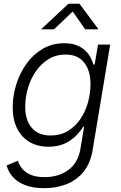

<svg xmlns="http://www.w3.org/2000/svg" viewBox="-20 -776 635 1011"><path d="M212.9 214.8Q155.3 214.8 114.3 199.5Q73.2 184.1 48.6 157Q23.9 129.9 15.1 95.2L74.2 70.3Q81.1 92.8 97.2 112.5Q113.3 132.3 141.8 144.5Q170.4 156.7 214.8 156.7Q289.1 156.7 340.3 118.7Q391.6 80.6 403.8 6.3L422.9 -109.9L418 -108.9Q401.4 -81.5 376.2 -57.4Q351.1 -33.2 316.4 -18.3Q281.7 -3.4 235.8 -3.4Q178.2 -3.4 136 -28.1Q93.8 -52.7 70.3 -99.1Q46.9 -145.5 46.9 -210Q46.9 -272 65.7 -331.8Q84.5 -391.6 119.6 -440.7Q154.8 -489.7 205.1 -519Q255.4 -548.3 318.4 -548.3Q355.5 -548.3 382.1 -538.3Q408.7 -528.3 426.8 -511.7Q444.8 -495.1 455.8 -475.1Q466.8 -455.1 472.2 -435.5L478.5 -437L496.1 -541H560.1L467.8 13.7Q456.5 83 420.4 127.7Q384.3 172.4 330.8 193.6Q277.3 214.8 212.9 214.8ZM246.6 -62.5Q298.3 -62.5 337.6 -86.4Q377 -110.4 403.6 -149.7Q430.2 -189 443.4 -237.1Q456.5 -285.2 456.5 -334Q456.5 -404.3 423.3 -446.5Q390.1 -488.8 325.2 -488.8Q275.4 -488.8 235.8 -464.6Q196.3 -440.4 168.7 -400.4Q141.1 -360.4 127 -311.3Q112.8 -262.2 112.8 -213.4Q112.8 -144 147 -103.3Q181.2 -62.5 246.6 -62.5ZM264.6 -621.6H198.7L199.2 -624.5L340.3 -756.3H398.4L496.6 -624.5L496.1 -621.6H428.7L362.8 -715.3Z"/></svg>

Font: Inter 17pt Light
Style: Italic
Weight: 300
Italic angle: -9.3988°
Version: Version 4.001;git-66647c0bb